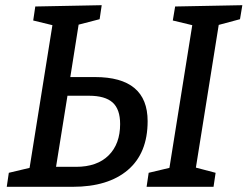

<svg xmlns="http://www.w3.org/2000/svg" viewBox="-20 -720 954 740"><path d="M346 -423Q549 -423 549 -253Q549 -130 473 -65Q397 0 260 0H6L14 -54L94 -73L182 -623L108 -641L116 -695L372 -700L364 -646L283 -625L251 -423ZM914 -700 905 -646 823 -624 735 -74 811 -54 803 0H545L553 -54L633 -73L721 -623L646 -641L655 -695ZM273 -77Q354 -77 398.5 -121Q443 -165 443 -242Q443 -299 414 -325Q385 -351 323 -351H240L196 -77Z"/></svg>

Font: Bitter Pro Medium
Style: Italic
Weight: 500
Italic angle: -9°
Designer: Sol Matas, and Bitter project Authors
Foundry: Sol Matas
Version: Version 1.010